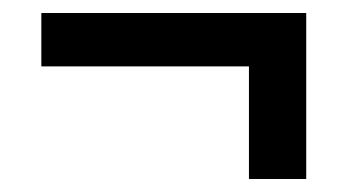

<svg xmlns="http://www.w3.org/2000/svg" viewBox="-20 -426 534 295"><path d="M362.5 -151V-324H43.5V-406H450.5V-151Z"/></svg>

Font: Cabin SemiCondensedMedium
Style: Regular
Weight: 500
Width: 4
Designer: Pablo Impallari
Foundry: Pablo Impallari. http://www.impallari.com Igino Marini. http://www.ikern.com
Version: Version 3.001